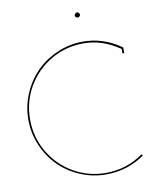

<svg xmlns="http://www.w3.org/2000/svg" viewBox="-91 -904 790 978"><g transform="rotate(-10 303.5 -415.5)"><path d="M360.8 -820.8Q360.8 -825.2 365.5 -830.1Q370.1 -835 375 -835Q379.4 -835 383.8 -830.3Q388.2 -825.7 388.2 -820.8Q388.2 -816.4 384 -812.3Q379.9 -808.1 375 -808.1Q370.1 -808.1 365.5 -812Q360.8 -815.9 360.8 -820.8ZM378.9 3.9Q309.1 3.9 245.6 -23.2Q182.1 -50.3 136.2 -96.2Q90.3 -142.1 63.2 -205.6Q36.1 -269 36.1 -338.9Q36.1 -408.7 63.2 -472.4Q90.3 -536.1 136.2 -582.3Q182.1 -628.4 245.6 -655.8Q309.1 -683.1 378.9 -683.1Q484.4 -683.1 574.2 -619.1L576.2 -617.2V-588.9H566.9V-611.8Q478.5 -673.8 378.9 -673.8Q288.1 -673.8 211.2 -628.9Q134.3 -584 89.6 -507.1Q44.9 -430.2 44.9 -338.9Q44.9 -247.6 89.6 -170.7Q134.3 -93.8 211.2 -48.8Q288.1 -3.9 378.9 -3.9Q487.3 -3.9 573.2 -65.9L579.1 -59.1Q490.7 3.9 378.9 3.9Z"/></g></svg>

Font: Rawengulk
Style: Ultralight
Weight: 200
Version: Version 0.92